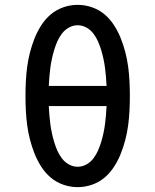

<svg xmlns="http://www.w3.org/2000/svg" viewBox="-20 -763 640 791"><path d="M300 8Q270 8 241 -2Q212 -12 189 -31.5Q166 -51 149.5 -77Q133 -103 122 -131Q111 -159 103.5 -188Q96 -217 92 -247Q88 -277 86.5 -307Q85 -337 85 -368Q85 -398 86.5 -428Q88 -458 92 -488Q96 -518 103.5 -547Q111 -576 122 -604Q133 -632 149.5 -658Q166 -684 189 -703.5Q212 -723 241 -733Q270 -743 300 -743Q330 -743 359 -733Q388 -723 411 -703.5Q434 -684 450.5 -658Q467 -632 478 -604Q489 -576 496.5 -547Q504 -518 508 -488Q512 -458 513.5 -428Q515 -398 515 -368Q515 -337 513.5 -307Q512 -277 508 -247Q504 -217 496.5 -188Q489 -159 478 -131Q467 -103 450.5 -77Q434 -51 411 -31.5Q388 -12 359 -2Q330 8 300 8ZM419 -409Q418 -428 416.5 -447Q415 -466 412.5 -484.5Q410 -503 406 -521.5Q402 -540 396.5 -558Q391 -576 383.5 -593Q376 -610 364.5 -625Q353 -640 336 -649.5Q319 -659 300 -659Q281 -659 264 -649.5Q247 -640 235.5 -625Q224 -610 216.5 -593Q209 -576 203.5 -558Q198 -540 194 -521.5Q190 -503 187.5 -484.5Q185 -466 183.5 -447Q182 -428 181 -409ZM300 -76Q319 -76 336 -85.5Q353 -95 364.5 -110Q376 -125 383.5 -142Q391 -159 396.5 -177Q402 -195 406 -213.5Q410 -232 412.5 -250.5Q415 -269 416.5 -288Q418 -307 419 -326H181Q182 -307 183.5 -288Q185 -269 187.5 -250.5Q190 -232 194 -213.5Q198 -195 203.5 -177Q209 -159 216.5 -142Q224 -125 235.5 -110Q247 -95 264 -85.5Q281 -76 300 -76Z"/></svg>

Font: Iosevka Medium Extended
Style: Regular
Weight: 500
Width: 7
Monospace: yes
Designer: Belleve Invis
Foundry: Belleve Invis
Version: Version 32.5.0; ttfautohint (v1.8.4)